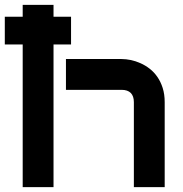

<svg xmlns="http://www.w3.org/2000/svg" viewBox="-32 -771 755 791"><path d="M188.5 -702.1H260.7V-587.9H188.5V0H61.5V-587.9H-12.2V-702.1H61.5V-751H188.5ZM646.5 0H519.5V-350.1Q519.5 -375 506.8 -387.9Q494.1 -400.9 468.8 -400.9H239.7V-527.8H468.8Q486.8 -527.8 506.8 -523.7Q526.9 -519.5 546.6 -510.7Q566.4 -502 584.5 -488Q602.5 -474.1 616.2 -454.3Q629.9 -434.6 638.2 -408.7Q646.5 -382.8 646.5 -350.1Z"/></svg>

Font: Audiowide
Style: Regular
Weight: 400
Designer: Astigmatic (AOETI)
Foundry: Astigmatic (AOETI)
Version: Version 1.002